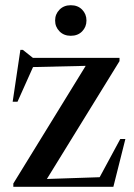

<svg xmlns="http://www.w3.org/2000/svg" viewBox="-20 -715 514 735"><path d="M31 0V-12.5L321 -484L355 -464L72.5 -457.5L115.5 -478.5L47 -325.5H28.5L58 -524H67.5L106 -493.5H437.5V-481L146 -8L105 -28L387 -37.5L348.5 -12.5L440.5 -183H460L414 0ZM251 -578Q224.5 -578 207.8 -595Q191 -612 191 -636.5Q191 -661 207.8 -678Q224.5 -695 251 -695Q278 -695 294.5 -678Q311 -661 311 -636.5Q311 -612 294.5 -595Q278 -578 251 -578Z"/></svg>

Font: Newsreader 60pt Medium
Style: Regular
Weight: 500
Designer: Hugues Gentile
Foundry: Production Type
Version: Version 1.003